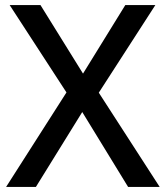

<svg xmlns="http://www.w3.org/2000/svg" viewBox="-20 -734 651 754"><path d="M607 0 368 -370 590 -714H472L306 -445L139 -714H18L241 -371L4 0H121L303 -294L483 0Z"/></svg>

Font: Noto Sans Georgian Medium
Style: Regular
Weight: 500
Designer: Monotype Design Team, Akaki Razmadze
Foundry: Google LLC
Version: Version 2.005